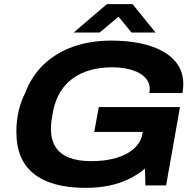

<svg xmlns="http://www.w3.org/2000/svg" viewBox="-20 -895 948 927"><path d="M394 12Q230 12 144.5 -55Q59 -122 59 -259Q59 -312 70 -359Q81 -406 101 -445Q132 -527 191 -583.5Q250 -640 333 -669.5Q416 -699 517 -699Q593 -699 656.5 -686Q720 -673 766.5 -647Q813 -621 839 -581.5Q865 -542 865 -489Q865 -479 864 -468Q863 -457 861 -446H701Q702 -451 702.5 -455.5Q703 -460 703 -464Q703 -492 688.5 -511.5Q674 -531 649 -544Q624 -557 591 -563.5Q558 -570 521 -570Q464 -570 416 -556.5Q368 -543 331.5 -516.5Q295 -490 271.5 -451.5Q248 -413 237 -362Q234 -344 231.5 -330.5Q229 -317 228 -307Q227 -297 226.5 -289Q226 -281 226 -273Q226 -220 248.5 -185Q271 -150 314.5 -133.5Q358 -117 420 -117Q491 -117 544.5 -133.5Q598 -150 630 -180.5Q662 -211 668 -251L669 -258H435L457 -378H849L782 0H682L680 -81Q643 -50 598.5 -29Q554 -8 503 2Q452 12 394 12ZM336 -738 496 -875H620L731 -738H615L527 -845H589L461 -738Z"/></svg>

Font: Archivo SemiExpanded
Style: Bold Italic
Weight: 700
Width: 6
Italic angle: -10°
Designer: Hector Gatti
Foundry: Omnibus-Type
Version: Version 2.001